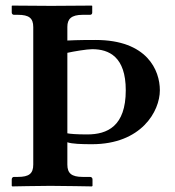

<svg xmlns="http://www.w3.org/2000/svg" viewBox="-20 -666 626 687"><path d="M160 -1C199 -1 309 1 309 1L311 -1V-24C311 -30 307 -33 302 -33H276C236 -33 221 -46 221 -77V-157C237 -151 273 -150 309 -150C486 -150 552 -268 552 -343C552 -414 507 -523 322 -523C304 -523 258 -523 221 -521V-570C221 -598 235 -613 276 -613H302C307 -613 310 -616 310 -621V-645L308 -646C308 -646 199 -645 163 -645C124 -645 24 -646 24 -646L22 -645V-621C22 -616 26 -613 30 -613H44C84 -613 99 -601 99 -569V-77C99 -45 84 -33 44 -33H30C26 -33 22 -30 22 -24V-1L24 1C24 1 121 -1 160 -1ZM221 -477C243 -482 291 -490 310 -490C370 -490 430 -463 430 -343C430 -214 364 -185 292 -185C254 -185 230 -187 221 -189Z"/></svg>

Font: Libertinus Serif Semibold
Style: Regular
Weight: 600
Designer: Philipp H. Poll, Khaled Hosny
Foundry: Caleb Maclennan
Version: Version 7.050;RELEASE